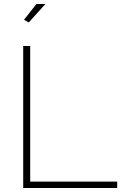

<svg xmlns="http://www.w3.org/2000/svg" viewBox="-20 -940 620 960"><path d="M96 0V-710H131V-32H566V0ZM124 -828 100 -841 162 -920H207Z"/></svg>

Font: Raleway ExtraLight
Style: Regular
Weight: 200
Designer: Matt McInerney, Pablo Impallari, Rodrigo Fuenzalida
Foundry: Matt McInerney, Pablo Impallari, Rodrigo Fuenzalida
Version: Version 4.026